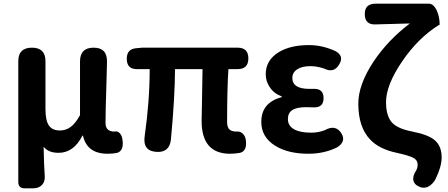

<svg xmlns="http://www.w3.org/2000/svg" viewBox="-20 -818 2425 1039"><path d="M113 201Q79 201 79 167V-179V-487Q79 -560 153 -560Q226 -560 226 -487V-229Q226 -166 244.5 -139Q263 -112 304 -112Q336 -112 361 -130Q388 -149 413 -195V-486Q413 -560 487 -560Q561 -560 559 -482Q558 -444 556 -368Q551 -212 551 -153Q551 -106 599 -106Q600 -106 601 -106Q616 -110 628 -97Q639 -85 642 -67Q653 -4 615 9Q592 14 562 14Q451 14 429 -84H426Q379 9 297 9Q242 9 216 -24Q218 79 222 132Q225 163 208 182Q191 201 159 201H153Z M1225 14Q1071 14 1071 -164Q1071 -182 1073 -268Q1075 -389 1076 -444H927Q927 -300 905 -63Q897 8 828 4Q751 0 763 -82Q790 -271 790 -444H720Q666 -444 666 -500Q666 -553 717 -557L749 -560H1036H1180H1266Q1324 -560 1324 -502Q1324 -444 1266 -444H1216Q1209 -337 1209 -158Q1209 -129 1222 -117Q1234 -106 1261 -106Q1280 -108 1293.5 -95Q1307 -82 1310 -62Q1319 -1 1279 9Q1252 14 1225 14Z M1649 14Q1538 14 1468 -30Q1394 -77 1394 -158Q1394 -263 1504 -292V-297Q1463 -311 1440 -346Q1418 -378 1418 -416Q1418 -493 1489 -536Q1552 -574 1652 -574Q1725 -574 1796 -541Q1843 -515 1816 -470Q1787 -420 1734 -447Q1695 -460 1659 -460Q1615 -460 1588.5 -443Q1562 -426 1562 -396Q1562 -337 1655 -337Q1665 -337 1675 -337Q1731 -340 1731 -287Q1731 -234 1675 -237Q1662 -238 1637 -238Q1586 -238 1562 -222.5Q1538 -207 1538 -173Q1538 -138 1570.5 -119Q1603 -100 1664 -100Q1703 -100 1739 -114Q1796 -146 1827 -97Q1855 -53 1805 -21Q1735 14 1649 14Z M2255 195Q2222 183 2217 158Q2212 134 2233 103Q2240 89 2240 72Q2240 49 2217.5 36.5Q2195 24 2127 9Q2032 -11 1983 -63Q1919 -130 1919 -257Q1919 -360 2001 -484Q2079 -601 2198 -691Q2188 -691 2159 -690Q2063 -688 2015 -686Q1954 -682 1954 -742Q1954 -798 2012 -798H2156H2257H2301Q2327 -798 2345 -758Q2359 -724 2359 -688Q2359 -682 2356 -682H2354Q2243 -613 2156 -485.5Q2069 -358 2069 -265Q2069 -190 2102 -154Q2133 -121 2212 -106Q2298 -89 2333 -59Q2370 -27 2370 34Q2370 84 2335 155Q2321 178 2301 190Q2278 203 2255 195Z"/></svg>

Font: GenSenRounded2 TW B
Style: Regular
Weight: 700
Version: Version 2.000;PS 2;hotconv 16.6.51;makeotf.lib2.5.65220 DEVE